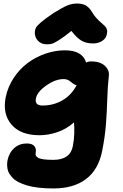

<svg xmlns="http://www.w3.org/2000/svg" viewBox="-20 -794 700 1092"><path d="M245.1 -542Q214.8 -542 195.6 -562.5Q176.3 -583 178.2 -612.8Q179.2 -627 184.8 -637.2Q190.4 -647.5 214.1 -668Q237.8 -688.5 285.2 -720.2Q336.4 -752 362.8 -762.9Q389.2 -773.9 418 -773.9Q450.2 -773.9 469.2 -762.2Q488.3 -750.5 502.9 -726.1Q514.6 -706.1 529.5 -689.9Q544.4 -673.8 555.2 -665Q565.9 -656.2 575.2 -647.2Q584.5 -638.2 587.9 -627Q591.3 -615.7 587.9 -600.1Q583.5 -575.7 561.3 -561.3Q539.1 -546.9 508.8 -546.9Q470.7 -546.9 443.4 -562.7Q416 -578.6 386.2 -618.2Q342.3 -582.5 314.2 -565.2Q286.1 -547.9 274.4 -544.9Q262.7 -542 245.1 -542ZM284.2 277.8Q238.3 277.8 200 273.4Q161.6 269 134.8 261Q107.9 252.9 87.2 242.7Q66.4 232.4 54 219.7Q41.5 207 33.4 194.1Q25.4 181.2 22.9 167Q20.5 152.8 20.5 141.1Q20.5 129.4 22.9 117.2Q32.2 73.2 61.5 47.6Q90.8 22 131.8 22Q163.6 22 175.5 37.1Q187.5 52.2 183.1 73.2Q181.2 83 183.6 89.8Q186 96.7 195.8 102.8Q205.6 108.9 227.3 112.1Q249 115.2 283.2 115.2Q378.9 115.2 394 38.1Q401.4 1.5 402.3 -33.9Q403.3 -69.3 400.9 -98.1Q357.9 -59.6 305.9 -42.2Q253.9 -24.9 205.1 -24.9Q97.2 -24.9 45.4 -85.4Q-6.3 -146 12.2 -240.2Q24.4 -299.8 57.9 -350.6Q91.3 -401.4 137.2 -435.5Q183.1 -469.7 238.3 -488.8Q293.5 -507.8 349.1 -507.8Q448.7 -507.8 470.2 -438Q481 -444.8 499 -444.8Q549.3 -444.8 576.2 -419.9Q603 -395 599.1 -362.8Q592.3 -304.2 590.1 -230.7Q587.9 -157.2 582.5 -86.7Q577.1 -16.1 561 64.9Q539.6 171.4 469 224.6Q398.4 277.8 284.2 277.8ZM184.1 -233.9Q176.8 -193.8 221.2 -193.8Q284.7 -193.8 335.9 -223.9Q387.2 -253.9 416 -310.1Q404.3 -311 394 -319.8Q383.8 -328.6 371.6 -336.4Q359.4 -344.2 340.8 -344.2Q295.4 -344.2 243.4 -307.9Q191.4 -271.5 184.1 -233.9Z"/></svg>

Font: Shantell Sans Bouncy
Style: Italic
Weight: 800
Italic angle: -11.31°
Designer: Stephen Nixon, Anya Danilova, Shantell Martin
Foundry: Arrow Type
Version: Version 1.006;[9816181b4]